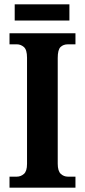

<svg xmlns="http://www.w3.org/2000/svg" viewBox="-20 -868 392 888"><path d="M24 0V-51H58Q76 -51 90.5 -63.5Q105 -76 105 -110V-601Q105 -638 90.5 -650.5Q76 -663 58 -663H24V-714H329V-663H294Q273 -663 260 -650.5Q247 -638 247 -600V-111Q247 -77 261 -64Q275 -51 294 -51H329V0ZM48 -773V-848H301V-773Z"/></svg>

Font: Noto Serif Khmer Condensed
Style: Bold
Weight: 700
Width: 3
Designer: Danh Hong and the Monotype Design Team
Foundry: Monotype Imaging Inc.
Version: Version 2.004; ttfautohint (v1.8.4.7-5d5b)